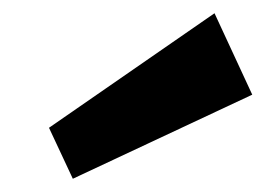

<svg xmlns="http://www.w3.org/2000/svg" viewBox="-20 -849 401 290"><path d="M361 -706 90 -579 54 -656 304 -829Z"/></svg>

Font: Pathway Extreme 8pt Thin 12pt ExtraBold
Style: Italic
Weight: 800
Italic angle: -8°
Version: Version 1.001;gftools[0.9.26]